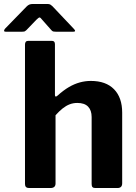

<svg xmlns="http://www.w3.org/2000/svg" viewBox="-70 -948 687 968"><path d="M77 0Q56 0 56 -20V-723Q56 -742 72 -742H192Q207 -742 207 -725V-469Q207 -463 210 -461.5Q213 -460 219 -465Q250 -493 277.5 -509Q305 -525 332.5 -532.5Q360 -540 388 -540Q464 -540 505 -498Q546 -456 546 -380V-24Q546 0 522 0H411Q401 0 396.5 -4.5Q392 -9 392 -20V-358Q392 -392 374 -410.5Q356 -429 320 -429Q299 -429 281 -422Q263 -415 246 -401.5Q229 -388 210 -367V-23Q210 0 184 0H77ZM189 -796 143 -848Q134 -860 129.5 -860Q125 -860 113 -848L63 -796Q56 -790 52.5 -789Q49 -788 40 -788H-41Q-49 -788 -49.5 -792.5Q-50 -797 -44 -804L64 -915Q71 -922 78 -925Q85 -928 97 -928H169Q179 -928 184.5 -924.5Q190 -921 194 -917L301 -804Q317 -788 299 -788H213Q205 -788 199.5 -789Q194 -790 189 -796Z"/></svg>

Font: Libre Franklin Thin
Style: Bold
Weight: 700
Version: Version 3.000